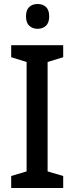

<svg xmlns="http://www.w3.org/2000/svg" viewBox="-20 -940 372 960"><path d="M296 0H36V-60L113 -83V-630L36 -654V-714H296V-654L218 -630V-83L296 -60ZM168 -920Q194 -920 210 -905Q226 -890 226 -858Q226 -826 209.5 -811Q193 -796 168 -796Q143 -796 126.5 -811Q110 -826 110 -858Q110 -890 126 -905Q142 -920 168 -920Z"/></svg>

Font: Noto Sans Thai SemCond Med
Style: Regular
Weight: 500
Width: 4
Designer: Monotype Design Team
Foundry: Monotype Imaging Inc.
Version: Version 2.002; ttfautohint (v1.8.4.7-5d5b)